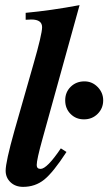

<svg xmlns="http://www.w3.org/2000/svg" viewBox="-20 -719 422 748"><path d="M217 -141 239 -127Q187 -47 152 -19Q117 9 70 9Q40 9 21 -9Q2 -27 2 -54Q2 -88 36 -209L110 -468Q144 -586 144 -613Q144 -643 102 -643Q91 -643 80 -642V-669Q178 -678 290 -699L145 -176Q123 -97 123 -76Q123 -61 138 -61Q163 -61 217 -141ZM309 -402Q339 -402 360.5 -380Q382 -358 382 -328Q382 -297 360.5 -275.5Q339 -254 307 -254Q276 -254 255 -275Q234 -296 234 -328Q234 -360 255.5 -381Q277 -402 309 -402Z"/></svg>

Font: STIX MathJax Latin
Style: Bold Italic
Weight: 700
Italic angle: -16.33°
Designer: MicroPress Inc., with final additions and corrections provided by Coen Hoffman, Elsevier (retired)
Version: Version 1.1.1